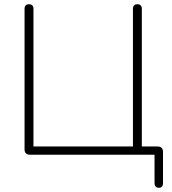

<svg xmlns="http://www.w3.org/2000/svg" viewBox="-20 -731 813 907"><path d="M730 156Q720 156 715 150Q710 144 710 134V0H121Q109 0 102.5 -6.5Q96 -13 96 -25V-689Q96 -700 101.5 -705.5Q107 -711 117 -711Q127 -711 132.5 -705.5Q138 -700 138 -689V-39H608V-689Q608 -700 613.5 -705.5Q619 -711 629 -711Q639 -711 644.5 -705.5Q650 -700 650 -689V-20L631 -39H725Q737 -39 743.5 -32.5Q750 -26 750 -14V134Q750 156 730 156Z"/></svg>

Font: Nunito ExtraLight
Style: Regular
Weight: 200
Designer: Vernon Adams
Foundry: Vernon Adams
Version: Version 3.602;April 4, 2023;FontCreator 14.0.0.2856 64-bit